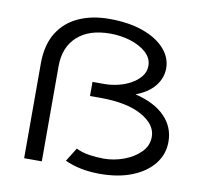

<svg xmlns="http://www.w3.org/2000/svg" viewBox="-76 -752 903 845"><g transform="rotate(10 375.0 -329.5)"><path d="M422 10Q334 10 266 -21L304 -82Q330 -69 362.5 -64Q395 -59 428 -59Q473 -59 517 -75Q561 -91 590.5 -120.5Q620 -150 620 -190Q620 -245 553 -282.5Q486 -320 366 -320H321V-383H375Q403 -383 433.5 -390Q464 -397 490.5 -411.5Q517 -426 534 -447Q551 -468 551 -495Q551 -529 523.5 -554Q496 -579 452.5 -592.5Q409 -606 362 -606Q267 -606 214.5 -558Q162 -510 162 -425V0H83V-423Q83 -506 116.5 -560.5Q150 -615 209.5 -642Q269 -669 347 -669Q433 -669 496.5 -646.5Q560 -624 595 -585Q630 -546 630 -498Q630 -455 601.5 -419Q573 -383 517 -362Q604 -341 650 -294Q696 -247 696 -181Q696 -126 662.5 -83Q629 -40 567.5 -15Q506 10 422 10Z"/></g></svg>

Font: Inconsolata ExtraExpanded
Style: Regular
Weight: 400
Width: 8
Monospace: yes
Designer: Raph Levien, Cyreal, Brenton Simpson
Foundry: Raph Levien, Cyreal, Google
Version: Version 3.000; ttfautohint (v1.8.2.53-6de2)